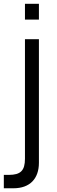

<svg xmlns="http://www.w3.org/2000/svg" viewBox="-30 -745 300 1004"><path d="M173.5 -642.5V-725H100.5V-642.5ZM40.5 239.5C126.5 239.5 173.5 189 173.5 106V-540H100.5V85C100.5 147 78 169.5 16 169.5H-10V239.5Z"/></svg>

Font: Vela Sans
Style: Regular
Weight: 400
Designer: Principal design: Mikhail Sharanda - project Manrope.
Design modification: Ravid Balaliev
Foundry: Mikhail Sharanda
Version: Version 1.001